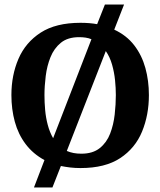

<svg xmlns="http://www.w3.org/2000/svg" viewBox="-20 -728 703 842"><path d="M129 94 175 -26Q125 -53 92.5 -96Q60 -139 45 -194Q30 -249 30 -311Q30 -398 61 -470Q92 -542 158.5 -585Q225 -628 333 -628Q353 -628 371.5 -626.5Q390 -625 406 -622L440 -708H524L481 -598Q535 -573 568.5 -529.5Q602 -486 617.5 -430Q633 -374 633 -311Q633 -224 603 -151Q573 -78 507 -34.5Q441 9 333 9Q309 9 288 6.5Q267 4 247 0L210 94ZM213 -122 381 -556Q369 -561 355.5 -563Q342 -565 327 -565Q277 -565 247 -540.5Q217 -516 201.5 -477.5Q186 -439 180.5 -394.5Q175 -350 175 -311Q175 -279 178 -245.5Q181 -212 189.5 -180Q198 -148 213 -122ZM337 -54Q387 -54 417.5 -78.5Q448 -103 463 -142Q478 -181 483 -226Q488 -271 488 -311Q488 -342 484.5 -376.5Q481 -411 471.5 -444.5Q462 -478 444 -504L273 -66Q287 -60 302.5 -57Q318 -54 337 -54Z"/></svg>

Font: Manuale
Style: Regular
Weight: 400
Designer: Eduardo Tunni / Pablo Cosgaya
Foundry: Eduardo Tunni / Pablo Cosgaya
Version: Version 1.002